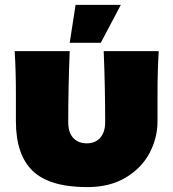

<svg xmlns="http://www.w3.org/2000/svg" viewBox="-20 -755 709 785"><path d="M629 -546Q624 -466 624 -373V-259Q624 -191 591.5 -129.5Q559 -68 494 -29Q429 10 337 10Q183 10 114 -56Q45 -122 45 -259V-373Q45 -466 40 -546H265Q259 -399 259 -255Q259 -213 279.5 -191Q300 -169 335 -169Q370 -169 390 -192Q410 -215 410 -255Q410 -399 404 -546ZM392 -580H265L289 -735H474Z"/></svg>

Font: Dela Gothic One
Style: Regular
Weight: 400
Designer: aratakana
Foundry: aratakana
Version: Version 1.004